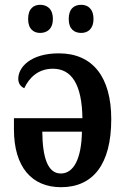

<svg xmlns="http://www.w3.org/2000/svg" viewBox="-20 -769 525 799"><path d="M318 -632C344 -632 369 -647 369 -690C369 -734 344 -749 318 -749C290 -749 266 -734 266 -690C266 -647 290 -632 318 -632ZM147 -632C174 -632 200 -647 200 -690C200 -734 174 -749 147 -749C121 -749 97 -734 97 -690C97 -647 121 -632 147 -632ZM234 10C367 10 443 -85 443 -273C443 -447 367 -547 225 -547C107 -547 56 -489 56 -441C56 -421 67 -408 81 -402C102 -447 140 -483 200 -483C278 -483 321 -418 323 -277H38V-231C38 -73 113 10 234 10ZM233 -47C178 -47 157 -115 156 -221H321C319 -109 287 -47 233 -47Z"/></svg>

Font: Noto Serif Condensed Semi
Style: Regular
Weight: 600
Width: 3
Designer: Monotype Design Team
Foundry: Monotype Imaging Inc.
Version: Version 1.002